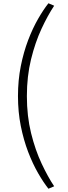

<svg xmlns="http://www.w3.org/2000/svg" viewBox="-20 -895 418 1175"><path d="M276.5 260Q245.5 221 212.8 164Q180 107 152.2 34.5Q124.5 -38 107.2 -124Q90 -210 90 -307Q90 -404 107.2 -490.2Q124.5 -576.5 152.2 -649.2Q180 -722 212.8 -779Q245.5 -836 276.5 -875L311.5 -860Q272.5 -801.5 234 -718.8Q195.5 -636 170 -532.2Q144.5 -428.5 144.5 -307Q144.5 -184.5 170.2 -80.2Q196 24 234.8 106.2Q273.5 188.5 311.5 245Z"/></svg>

Font: Spartan Thin Light
Style: Regular
Weight: 300
Version: Version 1.004